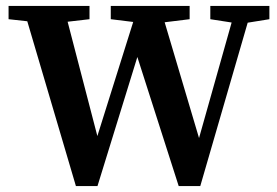

<svg xmlns="http://www.w3.org/2000/svg" viewBox="-20 -628 937 650"><path d="M237 2 57 -608H195L317 -139L301 -140L448 -608H521L662 -133H646L780 -608H835L658 2H585L437 -460L453 -461L310 2ZM9 -563V-608H283V-563L162 -549H136ZM355 -563V-608H622V-563L508 -549H469ZM692 -563V-608H892V-563L805 -549H782Z"/></svg>

Font: Lisu Bosa Black
Style: Regular
Weight: 900
Designer: David Morse, Annie Olsen, Victor Gaultney, Frank Grießhammer (Latin)
Foundry: SIL International
Version: Version 2.000